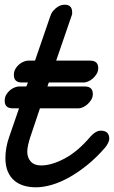

<svg xmlns="http://www.w3.org/2000/svg" viewBox="-70 -762 485 817"><path d="M23 -411Q-11 -411 -11 -443Q-11 -458 -4.5 -469Q2 -480 11.5 -488Q21 -496 31.5 -500Q42 -504 49 -504H79Q95 -552 112 -600Q129 -648 145 -696V-695Q149 -711 167 -726.5Q185 -742 205 -742Q237 -742 237 -710Q237 -708 237 -704Q237 -700 235 -696L169 -504H314Q348 -504 348 -472Q348 -459 341.5 -448Q335 -437 325.5 -428.5Q316 -420 305.5 -415.5Q295 -411 288 -411H138Q137 -409 135.5 -405.5Q134 -402 132 -394H291Q325 -394 325 -362Q325 -349 318.5 -338Q312 -327 302.5 -318.5Q293 -310 282.5 -305.5Q272 -301 265 -301H100Q90 -271 79.5 -240Q69 -209 59 -179Q53 -161 49.5 -144.5Q46 -128 46 -117Q46 -91 61 -74.5Q76 -58 105 -58Q150 -58 206 -88Q262 -118 316 -182Q338 -206 359 -206Q395 -206 395 -171Q395 -158 379 -136Q343 -94 304.5 -62.5Q266 -31 227.5 -9Q189 13 152 24Q115 35 83 35Q55 35 31.5 28Q8 21 -9.5 6Q-27 -9 -37 -32.5Q-47 -56 -47 -90Q-47 -111 -43 -134Q-39 -157 -30 -182Q-24 -200 -19 -214Q-14 -228 -9.5 -241.5Q-5 -255 0 -269Q5 -283 11 -301H-16Q-50 -301 -50 -333Q-50 -348 -43.5 -359Q-37 -370 -27.5 -378Q-18 -386 -7.5 -390Q3 -394 10 -394H42Q44 -399 45.5 -402.5Q47 -406 49 -411Z"/></svg>

Font: Discipuli Britannica Bold
Style: Regular
Weight: 700
Designer: Peter Wiegel
Foundry: Peter Wiegel
Version: Version 0.001 2009